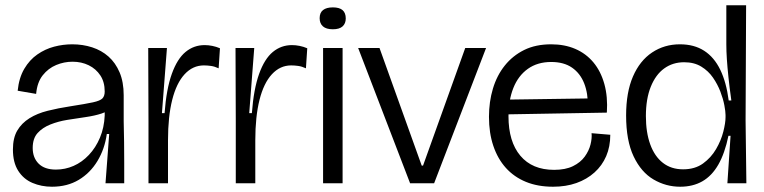

<svg xmlns="http://www.w3.org/2000/svg" viewBox="-20 -695 2898 728"><path d="M177 13Q137 13 103 -1.5Q69 -16 49 -47.5Q29 -79 29 -128Q29 -172 45.5 -200Q62 -228 91.5 -246.5Q121 -265 161 -275Q201 -285 247 -292Q305 -301 332.5 -307Q360 -313 368.5 -322Q377 -331 377 -348Q377 -384 360.5 -409Q344 -434 316.5 -447.5Q289 -461 255 -461Q223 -461 193 -448.5Q163 -436 142 -409.5Q121 -383 117 -339L47 -351Q52 -400 72 -434Q92 -468 121.5 -488.5Q151 -509 185 -518Q219 -527 254 -527Q294 -527 329.5 -515.5Q365 -504 391.5 -480.5Q418 -457 433.5 -420.5Q449 -384 449 -334V-235Q450 -196 450.5 -156.5Q451 -117 451 -78Q451 -39 451 0H380Q384 -48 387 -92.5Q390 -137 394 -187H385Q377 -130 349.5 -84.5Q322 -39 278.5 -13Q235 13 177 13ZM192 -52Q227 -52 259 -66Q291 -80 317 -107.5Q343 -135 359 -173Q375 -211 377 -257V-280L404 -289Q391 -273 365 -264.5Q339 -256 304.5 -251Q270 -246 235.5 -240.5Q201 -235 171 -223Q141 -211 122.5 -190.5Q104 -170 104 -134Q104 -97 126.5 -74.5Q149 -52 192 -52Z M543 0V-235L542 -513H613L594 -266H604Q611 -358 631.5 -415Q652 -472 683.5 -498Q715 -524 756 -524Q770 -524 785 -521Q800 -518 814 -512L809 -436Q794 -443 780 -445Q766 -447 753 -447Q711 -447 680 -413.5Q649 -380 633 -316.5Q617 -253 617 -163V0Z M874 0V-235L873 -513H944L925 -266H935Q942 -358 962.5 -415Q983 -472 1014.5 -498Q1046 -524 1087 -524Q1101 -524 1116 -521Q1131 -518 1145 -512L1140 -436Q1125 -443 1111 -445Q1097 -447 1084 -447Q1042 -447 1011 -413.5Q980 -380 964 -316.5Q948 -253 948 -163V0Z M1205 0V-513H1279V0ZM1242 -584Q1217 -584 1204.5 -595Q1192 -606 1192 -626Q1192 -647 1205 -657Q1218 -667 1242 -667Q1267 -667 1279 -656.5Q1291 -646 1291 -625Q1291 -606 1279 -595Q1267 -584 1242 -584Z M1535 0 1338 -513H1419L1579 -67H1584L1744 -513H1823L1626 0Z M2077 13Q2019 13 1974 -5.5Q1929 -24 1898 -58.5Q1867 -93 1850.5 -142Q1834 -191 1834 -252Q1834 -309 1849 -359Q1864 -409 1894 -446.5Q1924 -484 1967.5 -505.5Q2011 -527 2070 -527Q2121 -527 2161.5 -509.5Q2202 -492 2230 -458.5Q2258 -425 2271.5 -376.5Q2285 -328 2281 -268L1880 -261V-317L2229 -322L2209 -290Q2210 -341 2195 -379Q2180 -417 2149 -438.5Q2118 -460 2070 -460Q2018 -460 1981.5 -434Q1945 -408 1926.5 -361.5Q1908 -315 1908 -254Q1908 -158 1953 -104.5Q1998 -51 2081 -51Q2124 -51 2152.5 -65Q2181 -79 2197 -101Q2213 -123 2219 -147Q2225 -171 2223 -190L2294 -184Q2294 -139 2278.5 -103Q2263 -67 2234 -41Q2205 -15 2165.5 -1Q2126 13 2077 13Z M2559 13Q2505 13 2458 -14.5Q2411 -42 2382.5 -102Q2354 -162 2354 -257Q2354 -345 2380 -405Q2406 -465 2452.5 -496Q2499 -527 2558 -527Q2612 -527 2650 -502.5Q2688 -478 2711 -430.5Q2734 -383 2743 -314H2753Q2746 -364 2742 -402.5Q2738 -441 2736 -471Q2734 -501 2734 -527V-675H2809L2807 -238L2810 0H2738L2750 -180H2742Q2728 -113 2703.5 -70.5Q2679 -28 2643 -7.5Q2607 13 2559 13ZM2570 -53Q2615 -53 2645.5 -75Q2676 -97 2695 -129.5Q2714 -162 2722.5 -195.5Q2731 -229 2731 -251V-259Q2731 -272 2726.5 -296Q2722 -320 2711.5 -347.5Q2701 -375 2683.5 -400.5Q2666 -426 2639 -442.5Q2612 -459 2574 -459Q2531 -459 2498.5 -435.5Q2466 -412 2447.5 -366Q2429 -320 2429 -255Q2429 -193 2445.5 -147.5Q2462 -102 2493.5 -77.5Q2525 -53 2570 -53Z"/></svg>

Font: Bricolage Grotesque 48pt Condensed ExtraBold Light
Style: Regular
Weight: 300
Version: Version 1.000;gftools[0.9.30]